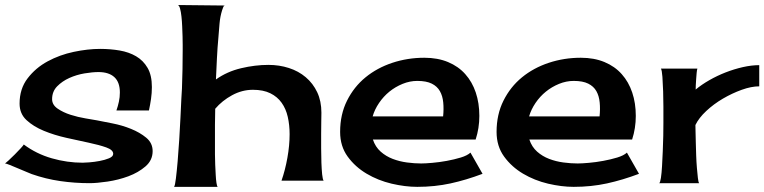

<svg xmlns="http://www.w3.org/2000/svg" viewBox="-20 -726 3029 761"><path d="M455.1 -359.4Q455.1 -400.4 433.1 -420.4Q411.1 -440.4 370.1 -440.4Q346.7 -440.4 314.9 -435.1Q283.2 -429.7 254.9 -417Q226.6 -404.3 206.5 -383.8Q186.5 -363.3 186.5 -333Q186.5 -310.5 208.5 -295.4Q230.5 -280.3 259.8 -271Q289.1 -261.7 318.8 -256.8Q348.6 -252 364.3 -249Q388.7 -244.1 426.3 -236.8Q463.9 -229.5 499 -215.3Q534.2 -201.2 559.6 -180.2Q585 -159.2 585 -127Q585 -90.8 556.6 -66.4Q528.3 -42 488.8 -27.3Q449.2 -12.7 406.2 -6.3Q363.3 0 335 0Q276.4 0 218.8 -8.3Q161.1 -16.6 105.5 -36.1Q98.6 -39.1 83 -45.4Q67.4 -51.8 50.3 -59.1Q33.2 -66.4 18.6 -72.3Q3.9 -78.1 0 -78.1Q2 -79.1 13.7 -89.8Q25.4 -100.6 38.6 -113.8Q51.8 -127 62.5 -138.7Q73.2 -150.4 74.2 -153.3Q124 -116.2 185.1 -98.6Q246.1 -81.1 307.6 -81.1Q314.5 -81.1 334 -82.5Q353.5 -84 374.5 -87.9Q395.5 -91.8 412.1 -98.6Q428.7 -105.5 428.7 -116.2Q428.7 -131.8 401.4 -141.6Q374 -151.4 332.5 -160.2Q291 -168.9 243.2 -179.7Q195.3 -190.4 153.8 -207.5Q112.3 -224.6 85 -250Q57.6 -275.4 57.6 -315.4Q57.6 -374 89.4 -415.5Q121.1 -457 168.9 -482.9Q216.8 -508.8 272.5 -520.5Q328.1 -532.2 377 -532.2Q417 -532.2 454.1 -525.9Q491.2 -519.5 519.5 -502.9Q547.9 -486.3 564.9 -457Q582 -427.7 582 -380.9Q582 -357.4 578.6 -334Q575.2 -310.5 570.3 -288.1H441.4Q447.3 -304.7 451.2 -322.8Q455.1 -340.8 455.1 -359.4Z M1043.9 -468.8Q1086.9 -468.8 1125 -456.5Q1163.1 -444.3 1191.9 -419.9Q1220.7 -395.5 1237.3 -360.4Q1253.9 -325.2 1253.9 -279.3Q1253.9 -268.6 1253.4 -246.1Q1252.9 -223.6 1252.9 -195.8Q1252.9 -168 1252.9 -137.7Q1252.9 -107.4 1253.9 -81.1Q1254.9 -54.7 1256.8 -35.2Q1258.8 -15.6 1262.7 -9.8H1095.7Q1110.4 -51.8 1119.1 -100.6Q1127.9 -149.4 1127.9 -194.3Q1127.9 -230.5 1120.6 -262.7Q1113.3 -294.9 1096.2 -318.8Q1079.1 -342.8 1051.3 -356.4Q1023.4 -370.1 982.4 -370.1Q939.5 -370.1 899.9 -348.6Q860.4 -327.1 833 -294.9Q832 -263.7 832 -231.9Q832 -200.2 832 -168Q832 -163.1 832 -148.4Q832 -133.8 832 -114.3Q832 -94.7 833 -73.2Q834 -51.8 835 -33.2Q835.9 -14.6 837.9 -1.5Q839.8 11.7 842.8 14.6H669.9Q673.8 9.8 677.2 -18.6Q680.7 -46.9 684.1 -86.4Q687.5 -126 690.4 -172.4Q693.4 -218.8 695.3 -260.3Q697.3 -301.8 698.7 -333Q700.2 -364.3 701.2 -375Q704.1 -451.2 704.1 -529.3Q704.1 -534.2 704.1 -548.3Q704.1 -562.5 703.6 -581.5Q703.1 -600.6 702.1 -621.6Q701.2 -642.6 699.2 -660.6Q697.3 -678.7 693.8 -691.4Q690.4 -704.1 685.5 -706.1L872.1 -704.1Q867.2 -704.1 864.3 -696.3Q861.3 -688.5 860.4 -685.5Q852.5 -660.2 850.1 -632.3Q847.7 -604.5 845.7 -578.1Q841.8 -536.1 839.8 -494.6Q837.9 -453.1 835.9 -411.1Q879.9 -442.4 935.5 -455.6Q991.2 -468.8 1043.9 -468.8Z M1633.8 14.6Q1585.9 14.6 1532.2 2Q1478.5 -10.7 1433.1 -37.6Q1387.7 -64.5 1357.9 -105.5Q1328.1 -146.5 1328.1 -203.1Q1328.1 -272.5 1355.5 -327.1Q1382.8 -381.8 1428.7 -419.4Q1474.6 -457 1535.2 -477.1Q1595.7 -497.1 1662.1 -497.1Q1714.8 -497.1 1755.9 -480Q1796.9 -462.9 1824.2 -432.1Q1851.6 -401.4 1865.7 -359.4Q1879.9 -317.4 1879.9 -266.6Q1879.9 -217.8 1865.2 -172.9H1458Q1467.8 -143.6 1488.8 -125Q1509.8 -106.4 1536.6 -96.2Q1563.5 -85.9 1593.3 -82Q1623 -78.1 1649.4 -78.1Q1666 -78.1 1693.8 -80.6Q1721.7 -83 1751 -88.4Q1780.3 -93.8 1806.2 -101.6Q1832 -109.4 1844.7 -121.1L1892.6 -37.1Q1828.1 -12.7 1765.6 1Q1703.1 14.6 1633.8 14.6ZM1633.8 -405.3Q1604.5 -405.3 1575.7 -393.6Q1546.9 -381.8 1523.4 -362.8Q1500 -343.8 1482.4 -317.9Q1464.8 -292 1457 -264.6H1736.3Q1739.3 -293.9 1736.8 -319.8Q1734.4 -345.7 1723.6 -364.7Q1712.9 -383.8 1691.4 -394.5Q1669.9 -405.3 1633.8 -405.3Z M2253.9 14.6Q2206.1 14.6 2152.3 2Q2098.6 -10.7 2053.2 -37.6Q2007.8 -64.5 1978 -105.5Q1948.2 -146.5 1948.2 -203.1Q1948.2 -272.5 1975.6 -327.1Q2002.9 -381.8 2048.8 -419.4Q2094.7 -457 2155.3 -477.1Q2215.8 -497.1 2282.2 -497.1Q2335 -497.1 2376 -480Q2417 -462.9 2444.3 -432.1Q2471.7 -401.4 2485.8 -359.4Q2500 -317.4 2500 -266.6Q2500 -217.8 2485.4 -172.9H2078.1Q2087.9 -143.6 2108.9 -125Q2129.9 -106.4 2156.7 -96.2Q2183.6 -85.9 2213.4 -82Q2243.2 -78.1 2269.5 -78.1Q2286.1 -78.1 2314 -80.6Q2341.8 -83 2371.1 -88.4Q2400.4 -93.8 2426.3 -101.6Q2452.1 -109.4 2464.8 -121.1L2512.7 -37.1Q2448.2 -12.7 2385.7 1Q2323.2 14.6 2253.9 14.6ZM2253.9 -405.3Q2224.6 -405.3 2195.8 -393.6Q2167 -381.8 2143.6 -362.8Q2120.1 -343.8 2102.5 -317.9Q2085 -292 2077.1 -264.6H2356.4Q2359.4 -293.9 2356.9 -319.8Q2354.5 -345.7 2343.8 -364.7Q2333 -383.8 2311.5 -394.5Q2290 -405.3 2253.9 -405.3Z M2737.3 -371.1Q2760.7 -390.6 2791.5 -408.2Q2822.3 -425.8 2856 -439Q2889.6 -452.1 2924.3 -460Q2959 -467.8 2989.3 -467.8V-383.8Q2958 -383.8 2919.9 -370.1Q2881.8 -356.4 2845.2 -335Q2808.6 -313.5 2779.3 -286.1Q2750 -258.8 2736.3 -230.5Q2736.3 -223.6 2736.8 -205.1Q2737.3 -186.5 2737.8 -162.1Q2738.3 -137.7 2739.3 -110.8Q2740.2 -84 2742.2 -60.5Q2744.1 -37.1 2746.1 -20.5Q2748 -3.9 2751 0H2592.8Q2596.7 -2 2599.6 -21Q2602.5 -40 2604 -67.4Q2605.5 -94.7 2606.9 -126.5Q2608.4 -158.2 2608.9 -187.5Q2609.4 -216.8 2609.4 -238.3Q2609.4 -259.8 2609.4 -266.6Q2609.4 -275.4 2609.4 -303.7Q2609.4 -332 2608.4 -363.3Q2607.4 -394.5 2605.5 -421.4Q2603.5 -448.2 2599.6 -454.1H2744.1Q2742.2 -448.2 2741.2 -437Q2740.2 -425.8 2739.3 -413.1Q2738.3 -400.4 2737.8 -388.7Q2737.3 -377 2737.3 -371.1Z"/></svg>

Font: Cherry Cream Soda
Style: Regular
Weight: 400
Designer: Font Diner, Inc
Foundry: Font Diner, Inc
Version: Version 1.001